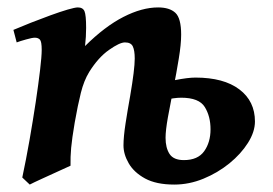

<svg xmlns="http://www.w3.org/2000/svg" viewBox="-20 -477 734 517"><path d="M24.9 -362.8 16.1 -396.5Q36.6 -405.3 63.2 -415.8Q89.8 -426.3 116 -435.8Q142.1 -445.3 162.1 -451.2Q182.1 -457 189.5 -457Q203.1 -457 207.5 -446.8Q211.9 -436.5 211.9 -401.9Q211.9 -378.4 209 -353Q262.2 -405.8 312.3 -431.4Q362.3 -457 405.8 -457Q436.5 -457 452.1 -442.6Q467.8 -428.2 467.8 -383.8Q467.8 -357.9 461.4 -319.1Q455.1 -280.3 446.8 -238.5Q438.5 -196.8 432.1 -161.1Q425.8 -125.5 425.8 -106Q425.8 -79.1 436.5 -62.5Q447.3 -45.9 475.1 -45.9Q512.7 -45.9 529.8 -69.8Q546.9 -93.8 546.9 -128.9Q546.9 -163.6 531.5 -188.7Q516.1 -213.9 467.8 -213.9Q448.2 -213.9 420.7 -207Q393.1 -200.2 378.9 -192.4L388.2 -245.1Q416 -254.4 450.9 -261.2Q485.8 -268.1 506.3 -268.1Q582.5 -268.1 624.5 -236.3Q666.5 -204.6 666.5 -149.9Q666.5 -122.1 647.7 -92.3Q628.9 -62.5 597.7 -37.1Q566.4 -11.7 527.8 4.2Q489.3 20 449.2 20Q400.9 20 370.8 3.7Q340.8 -12.7 326.7 -37.1Q312.5 -61.5 312.5 -85.4Q312.5 -108.4 318.1 -144.8Q323.7 -181.2 330.6 -219.2Q342.8 -290.5 342.8 -319.3Q342.8 -341.3 337.6 -352.1Q332.5 -362.8 316.4 -362.8Q302.2 -362.8 273.4 -342.5Q244.6 -322.3 220.2 -283.2Q206.1 -260.3 197.8 -227.3Q189.5 -194.3 181.2 -147Q173.8 -103.5 171.6 -78.9Q169.4 -54.2 169.9 -30.8Q162.1 -27.3 139.2 -16.8Q116.2 -6.3 92.8 4.4Q69.3 15.1 60.1 20L40 1Q50.3 -47.4 59.6 -100.3Q68.8 -153.3 76.2 -202.1Q83.5 -251 87.9 -288.3Q92.3 -325.7 92.3 -342.8Q92.3 -365.2 87.4 -370.4Q82.5 -375.5 73.7 -375.5Q66.9 -375.5 50.3 -370.8Q33.7 -366.2 24.9 -362.8Z"/></svg>

Font: Gentium Plus
Style: Bold Italic
Weight: 700
Italic angle: -8°
Designer: Victor Gaultney, Annie Olsen, Iska Routamaa, Becca Hirsbrunner
Foundry: SIL International
Version: Version 6.101